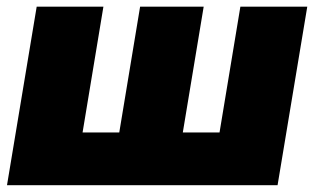

<svg xmlns="http://www.w3.org/2000/svg" viewBox="-20 -542 920 562"><path d="M87.4 -522.5H282.7L221.7 -154.3H329.1L390.1 -522.5H576.2L515.1 -154.3H622.6L683.6 -522.5H879.4L792.5 0H0.5Z"/></svg>

Font: Inter 28pt Black
Style: Italic
Weight: 900
Italic angle: -9.3988°
Designer: Rasmus Andersson
Foundry: rsms
Version: Version 4.001;git-66647c0bb